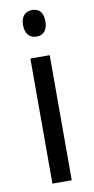

<svg xmlns="http://www.w3.org/2000/svg" viewBox="-86 -775 396 812"><g transform="rotate(-10 112.5 -369.0)"><path d="M114 -738C84 -738 65 -719 65 -681C65 -644 84 -624 114 -624C143 -624 161 -644 161 -681C161 -719 144 -738 114 -738ZM154 -537H71V0H154Z"/></g></svg>

Font: Noto Sans Condensed
Style: Regular
Weight: 400
Width: 3
Designer: Monotype Design Team
Foundry: Monotype Imaging Inc.
Version: Version 2.013